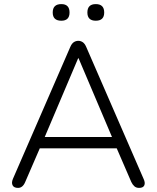

<svg xmlns="http://www.w3.org/2000/svg" viewBox="-20 -910 764 936"><path d="M447 -809Q406 -809 406 -849Q406 -890 447 -890Q488 -890 488 -849Q488 -809 447 -809ZM279 -809Q237 -809 237 -849Q237 -890 279 -890Q319 -890 319 -849Q319 -809 279 -809ZM68 6Q48 6 41.5 -6.5Q35 -19 43 -38L323 -682Q330 -698 340 -704.5Q350 -711 362 -711Q373 -711 383 -704.5Q393 -698 400 -682L680 -38Q689 -19 683.5 -6.5Q678 6 658 6Q644 6 635 -2Q626 -10 620 -23L549 -187H174L103 -23Q91 6 68 6ZM361 -626 198 -242H526L363 -626Z"/></svg>

Font: Chiron GoRound TC L
Style: Regular
Weight: 300
Designer: Ryoko NISHIZUKA 西塚涼子 (kana, bopomofo & ideographs); Paul D. Hunt (Latin, Greek & Cyrillic); Sandoll Communications 산돌커뮤니
Foundry: Adobe
Version: Version 1.000;hotconv 1.1.1;makeotfexe 2.6.0